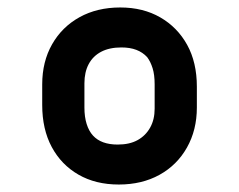

<svg xmlns="http://www.w3.org/2000/svg" viewBox="-20 -782 640 514"><path d="M302 -762Q363 -762 409 -735.5Q455 -709 481 -662Q507 -615 507 -550V-494Q507 -434 480.5 -387Q454 -340 407 -314Q360 -288 298 -288Q236 -288 190 -314.5Q144 -341 118.5 -388.5Q93 -436 93 -501V-556Q93 -617 119.5 -663.5Q146 -710 193 -736Q240 -762 302 -762ZM305 -655Q273 -655 251 -643.5Q229 -632 217.5 -610.5Q206 -589 206 -559V-494Q206 -469 212 -450Q218 -431 229 -419Q240 -407 256.5 -401Q273 -395 295 -395Q327 -395 348.5 -407Q370 -419 382 -440.5Q394 -462 394 -491V-556Q394 -582 388.5 -599.5Q383 -617 374 -629Q362 -642 345 -648.5Q328 -655 305 -655Z"/></svg>

Font: RecMonoLinear Nerd Font Mono
Style: Bold
Weight: 700
Monospace: yes
Version: Version 1.085; ttfautohint (v1.8.4.7-5d5b);Nerd Fonts 3.2.1